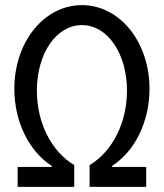

<svg xmlns="http://www.w3.org/2000/svg" viewBox="-20 -730 640 750"><path d="M300 -632C400 -632 476 -521 476 -376C476 -251 420 -139 330 -85V0H551V-78H418V-82C508 -140 564 -256 564 -383C564 -566 448 -710 300 -710C152 -710 36 -566 36 -383C36 -256 92 -140 182 -82V-78H49V0H270V-85C180 -139 124 -251 124 -376C124 -521 200 -632 300 -632Z"/></svg>

Font: CommitMono
Style: 400Regular
Weight: 400
Monospace: yes
Designer: Eigil Nikolajsen
Foundry: Eigil Nikolajsen
Version: Version 1.143